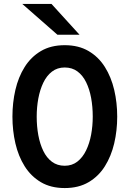

<svg xmlns="http://www.w3.org/2000/svg" viewBox="-20 -941 656 973"><path d="M308 12Q237.5 12 187.2 -17.8Q137 -47.5 105 -98.5Q73 -149.5 58 -214.5Q43 -279.5 43 -350Q43 -420.5 58 -485.5Q73 -550.5 105 -601.5Q137 -652.5 187.2 -682.2Q237.5 -712 308 -712Q378.5 -712 429 -682.2Q479.5 -652.5 511.5 -601.5Q543.5 -550.5 558.8 -485.5Q574 -420.5 574 -350Q574 -279.5 558.8 -214.5Q543.5 -149.5 511.5 -98.5Q479.5 -47.5 429 -17.8Q378.5 12 308 12ZM308 -101Q345 -101 372 -122Q399 -143 416.2 -178.5Q433.5 -214 441.8 -258.5Q450 -303 450 -350Q450 -400 441.8 -444.8Q433.5 -489.5 416.5 -524.2Q399.5 -559 372.5 -579Q345.5 -599 308 -599Q270.5 -599 243.5 -578.2Q216.5 -557.5 199.5 -522Q182.5 -486.5 174.2 -442Q166 -397.5 166 -350Q166 -300.5 174.2 -255.8Q182.5 -211 199.5 -176Q216.5 -141 243.5 -121Q270.5 -101 308 -101ZM271 -765 93 -921H241L383 -765Z"/></svg>

Font: Overpass Mono
Style: Bold
Weight: 700
Monospace: yes
Designer: Delve Withrington, Dave Bailey
Foundry: Delve Fonts LLC
Version: Version 4.000